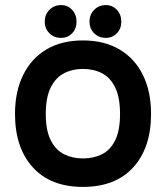

<svg xmlns="http://www.w3.org/2000/svg" viewBox="-20 -725 652 755"><path d="M156 -640Q156 -668 174.5 -686.5Q193 -705 220 -705Q246 -705 263.5 -686.5Q281 -668 281 -640Q281 -612 263.5 -594Q246 -576 220 -576Q193 -576 174.5 -594Q156 -612 156 -640ZM332 -640Q332 -668 350.5 -686.5Q369 -705 396 -705Q422 -705 439.5 -686.5Q457 -668 457 -640Q457 -612 439.5 -594Q422 -576 396 -576Q369 -576 350.5 -594Q332 -612 332 -640ZM306 10Q179 10 109 -67Q39 -144 39 -277Q39 -365 71 -430Q103 -495 162.5 -530.5Q222 -566 306 -566Q390 -566 450 -530.5Q510 -495 542 -430Q574 -365 574 -277Q574 -144 504 -67Q434 10 306 10ZM306 -102Q348 -102 381 -118.5Q414 -135 433 -173.5Q452 -212 452 -277Q452 -342 433 -381Q414 -420 381 -437Q348 -454 306 -454Q265 -454 232 -437Q199 -420 179.5 -381Q160 -342 160 -277Q160 -212 179.5 -173.5Q199 -135 232 -118.5Q265 -102 306 -102Z"/></svg>

Font: Zain ExtraBold
Style: Regular
Weight: 800
Designer: Zain,Boutros
Foundry: Mobile Telecommunications Company (Zain), 2024
Version: Version 1.50; ttfautohint (v1.8.4)